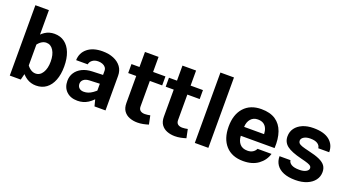

<svg xmlns="http://www.w3.org/2000/svg" viewBox="-52 -1312 3441 1891"><g transform="rotate(20 1668.5 -366.5)"><path d="M188.3 0 215.2 -104.9V-737.5H73.5V0ZM546.9 -267.1Q546.9 -351 523 -411.6Q499.2 -472.2 454.8 -504.9Q410.5 -537.7 348.4 -537.7Q293.4 -537.7 249.4 -509.2Q205.3 -480.6 170.8 -424.8L207.9 -365.8Q226.4 -394.6 250.9 -411.1Q275.4 -427.6 302.7 -427.6Q349.2 -427.6 377.2 -383.4Q405.1 -339.2 405.1 -266.9Q405.1 -194.7 377.3 -150.2Q349.6 -105.6 303.1 -105.6Q276.1 -105.6 251.6 -122.2Q227.1 -138.8 207.9 -168.1L170.8 -108.1Q205.3 -52.6 249.4 -24Q293.6 4.5 348.3 4.5Q410.3 4.5 454.8 -28.5Q499.2 -61.5 523 -122.4Q546.9 -183.3 546.9 -267.1Z M1076.8 -361.9Q1076.8 -417.6 1047.8 -456.8Q1018.8 -495.9 968.4 -516.7Q917.9 -537.6 852.9 -537.6Q753.2 -537.6 695.5 -490.9Q637.7 -444.3 635.5 -366.5H756.8Q761.4 -394.4 785.5 -412.1Q809.7 -429.8 845.4 -429.8Q869.3 -429.8 889.6 -422.2Q909.9 -414.7 922.2 -399.5Q934.5 -384.4 934.5 -361.9V-104.9L961.4 0H1076.8ZM995.8 -130 952.6 -172.7Q926.1 -147 902.8 -130.6Q879.4 -114.2 857.4 -106.7Q835.4 -99.2 811.8 -99.2Q780.7 -99.2 763 -115.7Q745.3 -132.3 745.3 -159.7Q745.3 -186.6 766.8 -204.2Q788.3 -221.8 826.9 -223.5L992.3 -230.3V-322.4L823.1 -316.2Q762.4 -314.1 717.7 -291.8Q673 -269.5 648.6 -232Q624.1 -194.5 624.1 -146Q624.1 -77.2 666.9 -35.9Q709.7 5.4 782.7 5.4Q843.1 5.4 892.5 -25.7Q941.8 -56.9 995.8 -130Z M1507.8 -105.5Q1496 -102.9 1480.5 -100.8Q1465.1 -98.7 1451.8 -98.7Q1422.2 -98.7 1405 -112.3Q1387.7 -126 1387.7 -155.2V-674.1H1245.1V-139.2Q1245.1 -87.3 1267.7 -55.6Q1290.4 -23.9 1328.2 -9.4Q1366 5.2 1411.1 5.2Q1440.8 5.2 1470.6 -0.7Q1500.4 -6.6 1526.5 -15ZM1160.9 -422.3H1517.1V-516.4H1160.9Z M1900.9 -105.5Q1889.1 -102.9 1873.6 -100.8Q1858.1 -98.7 1844.9 -98.7Q1815.3 -98.7 1798 -112.3Q1780.8 -126 1780.8 -155.2V-674.1H1638.1V-139.2Q1638.1 -87.3 1660.8 -55.6Q1683.5 -23.9 1721.3 -9.4Q1759.1 5.2 1804.1 5.2Q1833.9 5.2 1863.7 -0.7Q1893.4 -6.6 1919.5 -15ZM1554 -422.3H1910.2V-516.4H1554Z M2154.8 0V-737.8H2012.8V0Z M2414.2 -221.1H2768.4Q2773.6 -318.8 2748.5 -389.7Q2723.5 -460.7 2666.4 -499.1Q2609.2 -537.6 2517.1 -537.6Q2401.4 -537.6 2335.9 -465.2Q2270.5 -392.8 2270.5 -266.2Q2270.5 -139.3 2335.8 -67Q2401.1 5.4 2519.6 5.4Q2615.8 5.4 2677.5 -40.1Q2739.2 -85.6 2759.7 -156.7H2613.4Q2603 -133.9 2580.5 -119.6Q2558 -105.3 2524.7 -105.3Q2472.3 -105.3 2444.7 -136.7Q2417.1 -168.1 2414.2 -221.1ZM2415.2 -314.6Q2416.9 -365.8 2444.5 -397.8Q2472.1 -429.8 2518.8 -429.8Q2554.8 -429.8 2577.6 -415.2Q2600.3 -400.6 2611.8 -374.6Q2623.2 -348.6 2624.4 -314.6Z M3064 -537.6Q2998.6 -537.6 2950.1 -516.8Q2901.5 -496 2874.8 -459.1Q2848.1 -422.1 2848.1 -373.9Q2848.1 -312.9 2894.2 -276.6Q2940.4 -240.3 3052.5 -213Q3099.4 -201.8 3123.7 -193Q3148 -184.3 3156.5 -175.5Q3165.1 -166.7 3165.1 -153.9Q3165.1 -132.6 3139.3 -117.8Q3113.5 -103.1 3069.2 -103.1Q3014.9 -103.1 2987 -119.6Q2959 -136.2 2956.3 -162.7H2841.5Q2841.5 -111.6 2866.8 -73.9Q2892.1 -36.2 2942.2 -15.5Q2992.3 5.2 3066.4 5.2Q3135 5.2 3186.1 -16Q3237.2 -37.2 3265.3 -74.5Q3293.5 -111.9 3293.5 -160Q3293.5 -198.8 3274.3 -225.9Q3255.1 -252.9 3211.3 -272.9Q3167.5 -292.8 3094.2 -309Q3045.6 -320.2 3020 -329.2Q2994.4 -338.2 2985.1 -348.8Q2975.8 -359.3 2975.8 -374.5Q2975.8 -397.5 3001.3 -413.7Q3026.8 -429.8 3068.8 -429.8Q3118.5 -429.8 3144.8 -412.2Q3171 -394.6 3173.4 -366.5H3288.1Q3288.1 -444.8 3231.4 -491.2Q3174.7 -537.6 3064 -537.6Z"/></g></svg>

Font: Estedad-FD VF
Style: Regular
Weight: 100
Designer: Amin Abedi
Version: Version 7.3